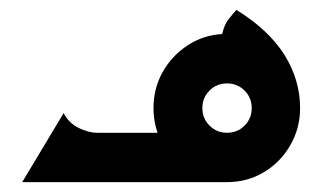

<svg xmlns="http://www.w3.org/2000/svg" viewBox="-20 -369 653 389"><path d="M25 0 109 -140Q119 -120 139 -110Q159 -100 177 -100H380L440 0ZM440 0Q399 0 365 -20Q331 -40 311 -74.5Q291 -109 291 -150Q291 -190 309.5 -223Q328 -256 360 -277Q392 -298 430 -300Q435 -320 443 -330Q451 -340 459 -349Q525 -308 556.5 -257.5Q588 -207 588 -150Q588 -109 568 -74.5Q548 -40 514.5 -20Q481 0 440 0ZM440 -100Q461 -100 475.5 -114.5Q490 -129 490 -150Q490 -171 475.5 -185.5Q461 -200 440 -200Q419 -200 404.5 -185.5Q390 -171 390 -150Q390 -129 404.5 -114.5Q419 -100 440 -100Z"/></svg>

Font: Reem Kufi
Style: Regular
Weight: 400
Designer: Khaled Hosny
Version: Version 1.6